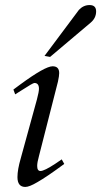

<svg xmlns="http://www.w3.org/2000/svg" viewBox="-20 -730 400 759"><path d="M360 -685Q360 -659 339 -641L178 -505L156 -509L292 -691Q310 -710 334 -710Q360 -710 360 -685ZM224 -100 234 -82Q165 -31 128 -10Q96 9 80 9Q49 9 49 -30Q49 -59 62 -104L126 -337Q134 -367 134 -379Q134 -402 116 -402Q110 -402 67 -374L40 -357L33 -376L60 -396Q158 -468 188 -468Q214 -468 214 -441Q214 -430 209 -407L134 -113Q127 -88 127 -74Q127 -54 140 -54Q155 -54 199 -83Z"/></svg>

Font: GFS Didot
Style: Italic
Weight: 400
Italic angle: -12°
Designer: Takis Katsoulidis and George D. Matthiopoulos
Foundry: George Matthiopoulos and Takis Katsoulidis
Version: Version 1.0